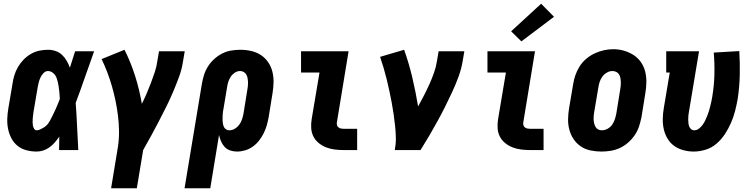

<svg xmlns="http://www.w3.org/2000/svg" viewBox="-20 -805 4040 1030"><path d="M177 8Q149 8 122 1Q95 -6 74.5 -22.5Q54 -39 41.5 -62.5Q29 -86 23.5 -113Q18 -140 19 -168Q20 -196 25 -225L47 -355Q50 -378 57 -401Q64 -424 76.5 -445.5Q89 -467 106.5 -485Q124 -503 145.5 -515.5Q167 -528 190.5 -533Q214 -538 238 -538Q259 -538 279 -531Q299 -524 313.5 -510Q328 -496 338 -478.5Q348 -461 355 -442Q362 -464 369 -486Q376 -508 383 -530H485Q460 -461 436 -391.5Q412 -322 386 -253Q391 -190 393.5 -126.5Q396 -63 400 0H297Q297 -18 297.5 -36Q298 -54 298 -72Q287 -56 274.5 -41.5Q262 -27 246.5 -15.5Q231 -4 213 2Q195 8 177 8ZM177 -106Q186 -106 194 -110Q202 -114 210.5 -118.5Q219 -123 226 -129Q233 -135 238.5 -142.5Q244 -150 248.5 -158.5Q253 -167 257 -175Q261 -183 265 -191Q269 -199 273 -207.5Q277 -216 280.5 -224Q284 -232 287.5 -240.5Q291 -249 294.5 -257.5Q298 -266 301 -274Q300 -286 299.5 -297Q299 -308 297.5 -319Q296 -330 294.5 -341.5Q293 -353 290.5 -363.5Q288 -374 284.5 -384.5Q281 -395 274.5 -403.5Q268 -412 258.5 -418Q249 -424 238 -424Q224 -424 213.5 -413Q203 -402 197 -389Q191 -376 187.5 -362.5Q184 -349 182 -336L160 -206Q159 -197 157.5 -187.5Q156 -178 155.5 -168.5Q155 -159 155 -149.5Q155 -140 156.5 -131.5Q158 -123 163 -114.5Q168 -106 177 -106Z M576 205 613 -19Q619 -60 618.5 -101.5Q618 -143 613 -183.5Q608 -224 600 -263Q592 -302 581 -340.5Q570 -379 556 -416Q542 -453 525 -488L648 -538Q682 -470 705 -397Q728 -324 741 -248Q755 -276 767 -304Q779 -332 790 -361Q801 -390 810.5 -418.5Q820 -447 824 -477L833 -530H971L962 -477Q956 -435 941 -394Q926 -353 909 -313Q892 -273 872.5 -233.5Q853 -194 832.5 -155Q812 -116 791 -77Q770 -38 748 0L714 205Z M970 205 1063 -355Q1067 -379 1074.5 -403Q1082 -427 1096 -449Q1110 -471 1130 -489Q1150 -507 1173 -518.5Q1196 -530 1221 -534Q1246 -538 1270 -538Q1299 -538 1327.5 -531.5Q1356 -525 1379 -510Q1402 -495 1418 -472Q1434 -449 1441 -421.5Q1448 -394 1447.5 -364.5Q1447 -335 1442 -305L1421 -175Q1417 -154 1411 -132.5Q1405 -111 1394.5 -90Q1384 -69 1369.5 -50.5Q1355 -32 1336 -18.5Q1317 -5 1295 1.5Q1273 8 1251 8Q1232 8 1214.5 2Q1197 -4 1185 -17Q1173 -30 1166 -46.5Q1159 -63 1155 -81L1108 205ZM1210 -106Q1226 -106 1240 -114.5Q1254 -123 1263.5 -136Q1273 -149 1278 -164Q1283 -179 1286 -194L1307 -324Q1309 -335 1310 -345.5Q1311 -356 1310.5 -366.5Q1310 -377 1308 -387Q1306 -397 1301 -405.5Q1296 -414 1287 -419Q1278 -424 1268 -424Q1253 -424 1239.5 -415Q1226 -406 1217.5 -393Q1209 -380 1204.5 -365.5Q1200 -351 1198 -336L1179 -222Q1177 -213 1176 -204.5Q1175 -196 1174.5 -187Q1174 -178 1174 -169.5Q1174 -161 1174.5 -152.5Q1175 -144 1177 -136Q1179 -128 1183 -121Q1187 -114 1194.5 -110Q1202 -106 1210 -106Z M1824 0Q1800 0 1775.5 -3Q1751 -6 1729.5 -14.5Q1708 -23 1690 -37.5Q1672 -52 1661.5 -72.5Q1651 -93 1649.5 -117.5Q1648 -142 1652 -166L1694 -416H1595V-530H1850L1787 -147Q1786 -140 1788 -133Q1790 -126 1796 -121.5Q1802 -117 1809 -115.5Q1816 -114 1824 -114H1896V0Z M2098 0Q2104 -33 2103.5 -65.5Q2103 -98 2099.5 -130Q2096 -162 2091.5 -193.5Q2087 -225 2081 -256.5Q2075 -288 2068.5 -318.5Q2062 -349 2054.5 -379.5Q2047 -410 2038 -440.5Q2029 -471 2019 -500L2148 -538Q2174 -465 2192 -388.5Q2210 -312 2223 -234Q2239 -263 2254.5 -293Q2270 -323 2283.5 -353Q2297 -383 2308 -414Q2319 -445 2324 -477L2333 -530H2471L2462 -477Q2455 -435 2440 -394Q2425 -353 2406.5 -313Q2388 -273 2368 -233Q2348 -193 2326.5 -154Q2305 -115 2282.5 -76.5Q2260 -38 2236 0Z M2824 0Q2800 0 2775.5 -3Q2751 -6 2729.5 -14.5Q2708 -23 2690 -37.5Q2672 -52 2661.5 -72.5Q2651 -93 2649.5 -117.5Q2648 -142 2652 -166L2694 -416H2595V-530H2850L2787 -147Q2786 -140 2788 -133Q2790 -126 2796 -121.5Q2802 -117 2809 -115.5Q2816 -114 2824 -114H2896V0ZM2777 -583 2722 -637 2883 -785 2952 -715Z M3206 8Q3177 8 3148 2Q3119 -4 3096 -19.5Q3073 -35 3057.5 -58Q3042 -81 3034.5 -108.5Q3027 -136 3027.5 -165.5Q3028 -195 3033 -225L3055 -355Q3059 -380 3067.5 -404Q3076 -428 3090.5 -450.5Q3105 -473 3126 -490.5Q3147 -508 3171 -519Q3195 -530 3220 -535.5Q3245 -541 3270 -541Q3300 -541 3327.5 -533Q3355 -525 3378.5 -510Q3402 -495 3418 -472Q3434 -449 3441 -421.5Q3448 -394 3447.5 -364.5Q3447 -335 3442 -305L3421 -175Q3416 -151 3408 -126.5Q3400 -102 3385 -80Q3370 -58 3349.5 -40Q3329 -22 3305 -11Q3281 0 3256 4Q3231 8 3206 8ZM3209 -106Q3224 -106 3239 -114Q3254 -122 3263.5 -135.5Q3273 -149 3278 -164Q3283 -179 3286 -194L3307 -324Q3309 -335 3310 -346Q3311 -357 3310.5 -367.5Q3310 -378 3308 -388Q3306 -398 3300.5 -406.5Q3295 -415 3285.5 -419.5Q3276 -424 3265 -424Q3250 -424 3235.5 -415.5Q3221 -407 3211.5 -394Q3202 -381 3197 -366Q3192 -351 3190 -336L3168 -206Q3166 -195 3165 -184.5Q3164 -174 3164.5 -163.5Q3165 -153 3167.5 -143Q3170 -133 3175 -124Q3180 -115 3189 -110.5Q3198 -106 3209 -106Z M3701 8Q3673 8 3645.5 0.5Q3618 -7 3596.5 -22.5Q3575 -38 3561 -61.5Q3547 -85 3541 -111.5Q3535 -138 3535.5 -167Q3536 -196 3541 -225L3573 -416H3554V-530H3730L3676 -206Q3674 -196 3673 -186Q3672 -176 3672 -166Q3672 -156 3673 -146Q3674 -136 3677 -127.5Q3680 -119 3687 -112.5Q3694 -106 3705 -106Q3718 -106 3729.5 -115Q3741 -124 3749 -135Q3757 -146 3763 -158.5Q3769 -171 3774 -183.5Q3779 -196 3783 -209Q3787 -222 3790 -234.5Q3793 -247 3796 -260Q3799 -273 3801 -286Q3811 -346 3812.5 -405Q3814 -464 3809 -523L3946 -531Q3950 -466 3948.5 -401.5Q3947 -337 3937 -272Q3931 -239 3923 -208Q3915 -177 3901.5 -146Q3888 -115 3869 -86Q3850 -57 3824 -34.5Q3798 -12 3765.5 -2Q3733 8 3701 8Z"/></svg>

Font: Iosevka Slab Heavy Oblique
Style: Regular
Weight: 900
Italic angle: -9°
Monospace: yes
Designer: Belleve Invis
Foundry: Belleve Invis
Version: Version 11.1.1; ttfautohint (v1.8.3)